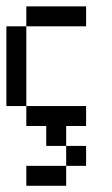

<svg xmlns="http://www.w3.org/2000/svg" viewBox="-20 -395 352 602"><path d="M125 62.5V0H187.5V62.5ZM187.5 125V62.5H250V125ZM125 187.5V125H187.5V187.5ZM62.5 187.5V125H125V187.5ZM62.5 -312.5V-375H125V-312.5ZM125 -312.5V-375H187.5V-312.5ZM187.5 -312.5V-375H250V-312.5ZM0 -250V-312.5H62.5V-250ZM0 -187.5V-250H62.5V-187.5ZM0 -125V-187.5H62.5V-125ZM0 -62.5V-125H62.5V-62.5ZM62.5 0V-62.5H125V0ZM125 0V-62.5H187.5V0ZM187.5 0V-62.5H250V0Z"/></svg>

Font: AprilSans
Style: Regular
Weight: 400
Designer: typesprite
Version: Version 1.001;PS 001.001;hotconv 1.0.88;makeotf.lib2.5.64775